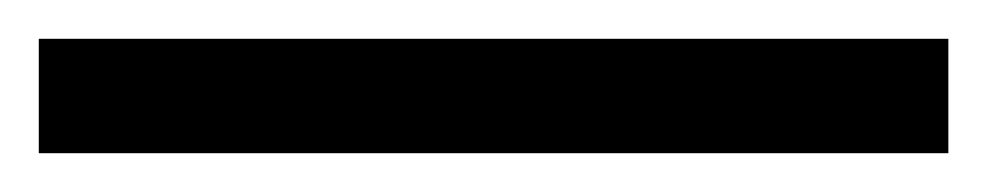

<svg xmlns="http://www.w3.org/2000/svg" viewBox="-25 63 509 99"><path d="M-5 142V83H464V142Z"/></svg>

Font: Noto Serif Test
Style: Regular
Weight: 400
Version: Version 1.000